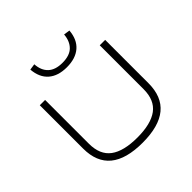

<svg xmlns="http://www.w3.org/2000/svg" viewBox="-229 -1156 1379 1379"><g transform="rotate(-45 460.5 -466.5)"><path d="M460 8Q294 8 211 -60Q128 -128 128 -265V-705H182V-260Q182 -148 251.5 -96.5Q321 -45 460 -45Q598 -45 667.5 -96.5Q737 -148 737 -260V-705H792V-265Q792 -128 709 -60Q626 8 460 8ZM459 -760Q370 -760 319 -804.5Q268 -849 261 -934L308 -941Q312 -876 349.5 -840.5Q387 -805 459 -805Q533 -805 569.5 -841.5Q606 -878 611 -941L658 -934Q651 -849 599.5 -804.5Q548 -760 459 -760Z"/></g></svg>

Font: Nunito Sans 7pt Expanded ExtraLight
Style: Regular
Weight: 250
Width: 7
Designer: Vernon Adams
Foundry: Vernon Adams
Version: Version 3.101;gftools[0.9.27]